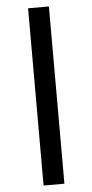

<svg xmlns="http://www.w3.org/2000/svg" viewBox="-60 -740 459 955"><g transform="rotate(-5 170.0 -262.5)"><path d="M118 180V-705H222V180Z"/></g></svg>

Font: Nunito Sans 7pt SemiExpanded SemiBold
Style: Regular
Weight: 600
Width: 6
Designer: Vernon Adams
Foundry: Vernon Adams
Version: Version 3.101;gftools[0.9.27]